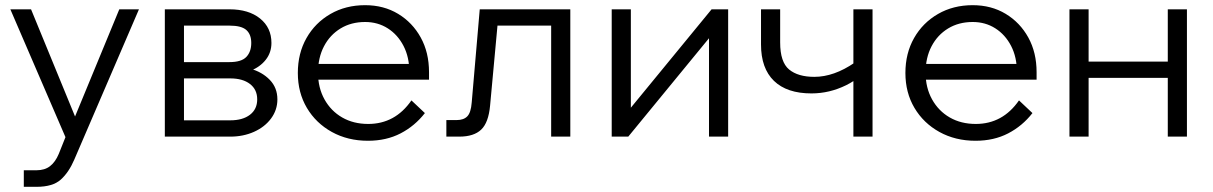

<svg xmlns="http://www.w3.org/2000/svg" viewBox="-20 -528 4687 742"><path d="M441 -492H517L267 89Q246 138 215 166Q184 194 121 194H72V130H121Q153 130 173.5 114Q194 98 207 67L233 2L20 -492H100L286 -39H254Z M617 0V-492H867Q941 -492 985 -456.5Q1029 -421 1029 -362Q1029 -325 1007 -297Q985 -269 947 -254L946 -263Q993 -250 1022.5 -219.5Q1052 -189 1052 -144Q1052 -103 1027.5 -70Q1003 -37 961.5 -18.5Q920 0 870 0ZM691 -16 645 -63H870Q918 -63 946 -84.5Q974 -106 974 -144Q974 -182 946 -203.5Q918 -225 870 -225H656V-288H867Q913 -288 932 -308Q951 -328 951 -362Q951 -395 932 -412Q913 -429 867 -429H646L691 -476Z M1570 -140 1622 -91Q1583 -41 1528 -12.5Q1473 16 1402 16Q1324 16 1262.5 -18Q1201 -52 1166 -111Q1131 -170 1131 -246Q1131 -322 1164.5 -381Q1198 -440 1257 -474Q1316 -508 1391 -508Q1463 -508 1518.5 -474.5Q1574 -441 1606 -383Q1638 -325 1638 -249V-243H1562V-249Q1562 -307 1539.5 -350.5Q1517 -394 1478.5 -418.5Q1440 -443 1391 -443Q1337 -443 1296 -418Q1255 -393 1232 -349Q1209 -305 1209 -247Q1209 -189 1234 -144Q1259 -99 1302.5 -74Q1346 -49 1403 -49Q1507 -49 1570 -140ZM1638 -220H1193V-281H1622L1638 -249Z M1705 0V-64H1745Q1772 -64 1786 -78.5Q1800 -93 1803 -132L1834 -492H2184V0H2110V-477L2162 -429H1850L1907 -477L1874 -120Q1868 -54 1839.5 -27Q1811 0 1755 0Z M2344 0V-492H2418V-99L2410 -102L2730 -492H2794V0H2720V-393L2728 -390L2408 0Z M3116 -167Q3021 -167 2971 -215.5Q2921 -264 2921 -356V-492H2995V-364Q2995 -288 3029.5 -259.5Q3064 -231 3127 -231Q3203 -231 3283 -286L3309 -237Q3281 -214 3249.5 -198.5Q3218 -183 3184.5 -175Q3151 -167 3116 -167ZM3278 0V-492H3352V0Z M3918 -140 3970 -91Q3931 -41 3876 -12.5Q3821 16 3750 16Q3672 16 3610.5 -18Q3549 -52 3514 -111Q3479 -170 3479 -246Q3479 -322 3512.5 -381Q3546 -440 3605 -474Q3664 -508 3739 -508Q3811 -508 3866.5 -474.5Q3922 -441 3954 -383Q3986 -325 3986 -249V-243H3910V-249Q3910 -307 3887.5 -350.5Q3865 -394 3826.5 -418.5Q3788 -443 3739 -443Q3685 -443 3644 -418Q3603 -393 3580 -349Q3557 -305 3557 -247Q3557 -189 3582 -144Q3607 -99 3650.5 -74Q3694 -49 3751 -49Q3855 -49 3918 -140ZM3986 -220H3541V-281H3970L3986 -249Z M4493 0V-492H4567V0ZM4113 0V-492H4187V0ZM4149 -227V-290H4534V-227Z"/></svg>

Font: Wix Madefor Display
Style: Regular
Weight: 400
Designer: Dalton Maag Ltd
Foundry: Dalton Maag Ltd
Version: Version 3.100